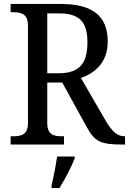

<svg xmlns="http://www.w3.org/2000/svg" viewBox="-20 -734 655 975"><path d="M34 0H305V-42H294C253 -42 220 -50 220 -109V-315H296L420 -90C460 -15 491 0 601 0H615V-42H612C574 -42 547 -69 516 -122L391 -338C459 -362 527 -414 527 -523C527 -653 450 -714 287 -714H34V-672H48C88 -672 122 -663 122 -604V-109C122 -50 88 -42 48 -42H34ZM279 -362H220V-666H281C384 -666 424 -622 424 -519C424 -415 386 -362 279 -362ZM242 208V221H282C308 179 343 113 359 71V61H270C263 109 252 164 242 208Z"/></svg>

Font: Noto Serif Bengali SemiCondensed
Style: Regular
Weight: 400
Width: 4
Designer: Juan Bruce, Universal Thirst, Indian Type Foundry and the Monotype Design Team.
Foundry: Monotype Imaging Inc.
Version: Version 2.003